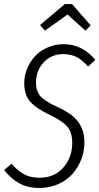

<svg xmlns="http://www.w3.org/2000/svg" viewBox="-25 -913 489 944"><path d="M195.8 -762.2 171.9 -790 293.9 -893.1H329.1L420.9 -788.1L395 -762.2L307.1 -841.8ZM288.1 -695.8Q378.4 -695.8 443.8 -619.1L408.2 -585.9Q379.9 -618.2 351.3 -632.6Q322.8 -647 286.1 -647Q228 -647 189.9 -606.4Q151.9 -565.9 151.9 -506.8Q151.9 -464.8 173.6 -440.2Q195.3 -415.5 254.9 -388.2Q301.8 -366.7 330.1 -344.2Q358.4 -321.8 374.3 -289.3Q390.1 -256.8 390.1 -212.9Q390.1 -170.4 375 -130.6Q359.9 -90.8 332.3 -59.1Q304.7 -27.3 262 -8.1Q219.2 11.2 168 11.2Q111.8 11.2 70.3 -11.5Q28.8 -34.2 -4.9 -77.1L32.2 -107.9Q61.5 -73.7 92.8 -56.4Q124 -39.1 168.9 -39.1Q242.7 -39.1 286.4 -89.1Q330.1 -139.2 330.1 -210.9Q330.1 -260.3 307.1 -288.8Q284.2 -317.4 223.1 -346.2Q151.4 -380.4 122.8 -414.1Q94.2 -447.8 94.2 -503.9Q94.2 -539.6 107.9 -574Q121.6 -608.4 146.2 -635.5Q170.9 -662.6 208 -679.2Q245.1 -695.8 288.1 -695.8Z"/></svg>

Font: Fira Sans Compressed Light
Style: Italic
Weight: 300
Width: 3
Italic angle: -8°
Designer: Carrois Corporate & Edenspiekermann AG
Foundry: Carrois Corporate GbR & Edenspiekermann AG
Version: Version 4.203;PS 004.203;hotconv 1.0.88;makeotf.lib2.5.64775